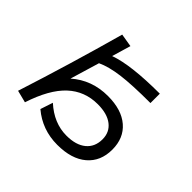

<svg xmlns="http://www.w3.org/2000/svg" viewBox="-202 -1070 1404 1404"><g transform="rotate(45 500.0 -368.0)"><path d="M278 -326Q396 -430 562 -430Q704 -430 783 -362Q862 -294 862 -175Q862 -54 780.5 15.5Q699 85 552 85Q396 85 280 -13L312 -110Q422 -10 552 -10Q650 -10 704 -54.5Q758 -99 758 -178Q758 -251 704 -293Q650 -335 552 -335Q417 -335 322 -246.5Q227 -158 165 32L70 8Q202 -402 318 -821L420 -804Q415 -786 400 -736Q385 -686 377 -658Q520 -710 818 -710V-613Q628 -613 521 -599Q414 -585 346 -553Q324 -478 278 -326Z"/></g></svg>

Font: M PLUS 1p Medium
Style: Regular
Weight: 500
Version: Version 1.062